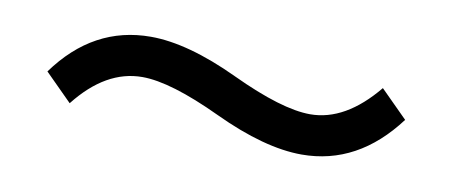

<svg xmlns="http://www.w3.org/2000/svg" viewBox="-30 -525 660 280"><g transform="rotate(10 300.0 -385.5)"><path d="M177 -451Q232 -451 307.5 -415.5Q383 -380 425 -380Q477 -380 523 -436L563 -396Q506 -320 423 -320Q368 -320 292.5 -355.5Q217 -391 175 -391Q121 -391 77 -335L37 -375Q92 -451 177 -451Z"/></g></svg>

Font: Cooper Hewitt
Style: Book
Weight: 705
Designer: Village Type and Design LLC
Foundry: Cooper Hewitt Smithsonian Design Museum
Version: 1.000; ttfautohint (v1.8.1)